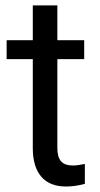

<svg xmlns="http://www.w3.org/2000/svg" viewBox="-20 -676 367 706"><path d="M190.9 -656.2V-528.3H289.6V-458.5H190.9V-130.9Q190.9 -99.1 204.1 -83.3Q217.3 -67.4 249 -67.4Q264.6 -67.4 292 -73.2V0Q256.3 9.8 222.7 9.8Q162.1 9.8 131.3 -26.9Q100.6 -63.5 100.6 -130.9V-458.5H4.4V-528.3H100.6V-656.2Z"/></svg>

Font: Roboto
Style: Regular
Weight: 400
Designer: Google
Version: Version 2.134; 2016; ttfautohint (v1.6)